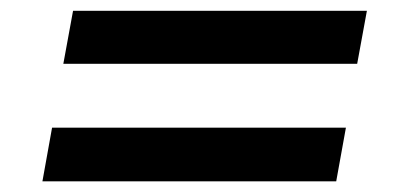

<svg xmlns="http://www.w3.org/2000/svg" viewBox="-20 -447 760 358"><path d="M98.1 -328.1 116.2 -426.8H664.1L646 -328.1ZM59.1 -108.9 77.1 -209H625L606.9 -108.9Z"/></svg>

Font: Archivo Expanded SemiBold
Style: Italic
Weight: 600
Width: 7
Italic angle: -10°
Designer: Hector Gatti
Foundry: Omnibus-Type
Version: Version 2.001